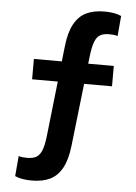

<svg xmlns="http://www.w3.org/2000/svg" viewBox="-62 -789 744 1048"><g transform="rotate(5 310.0 -265.0)"><path d="M106.1 -450.2V-338.6H543.9V-450.2ZM268.4 -533.1 213.5 -40.2Q207.7 13.8 196.2 42Q184.8 70.2 165.7 80.6Q146.6 90.9 114.5 90.9Q101.5 90.9 90.8 89.5Q80 88.1 69.6 85.1L60 195.8Q80 204.7 103.2 208.3Q126.5 212 152.2 212Q210.8 212 251.8 192.3Q292.7 172.6 318 126.8Q343.3 81 352 3.5L408.2 -489.8Q414.4 -543.8 425.5 -571.8Q436.5 -599.8 455.2 -610.2Q473.8 -620.5 505.5 -620.5Q518.5 -620.5 529.2 -619.1Q540 -617.7 550.4 -614.7L560 -725.4Q540 -734.2 516.8 -737.9Q493.5 -741.6 467.8 -741.6Q409.2 -741.6 368.2 -721.9Q327.3 -702.2 302 -656.4Q276.7 -610.6 268.4 -533.1Z"/></g></svg>

Font: Monaspace Xenon Var
Style: Regular
Weight: 400
Designer: Riley Cran and the Lettermatic Team
Version: Version 1.000 (Monaspace Xenon Var)